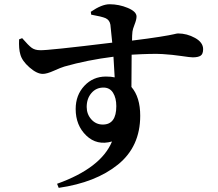

<svg xmlns="http://www.w3.org/2000/svg" viewBox="-20 -823 1040 918"><path d="M471.7 -227.5Q536.1 -227.5 536.1 -315.4Q536.1 -354.5 520.5 -379.4Q504.9 -404.3 474.6 -404.3Q439.5 -404.3 417 -377.9Q394.5 -351.6 394.5 -311.5Q394.5 -277.3 416.5 -252.4Q438.5 -227.5 471.7 -227.5ZM416 -752.9 414.1 -766.6Q466.8 -802.7 503.9 -802.7Q548.8 -802.7 590.8 -785.2Q632.8 -767.6 632.8 -744.1Q632.8 -729.5 623.5 -706.1Q614.3 -682.6 613.3 -671.9Q611.3 -654.3 611.3 -628.9Q691.4 -638.7 743.2 -647Q794.9 -655.3 810.5 -659.2Q826.2 -663.1 831.1 -663.1Q874 -663.1 912.6 -641.6Q951.2 -620.1 951.2 -587.9Q951.2 -564.5 939 -556.6Q926.8 -548.8 901.4 -548.8Q889.6 -548.8 847.2 -555.2Q804.7 -561.5 757.3 -564.5Q710 -567.4 609.4 -561.5Q608.4 -512.7 608.4 -407.2Q650.4 -358.4 650.4 -269.5Q650.4 -122.1 543.9 -36.1Q437.5 49.8 260.7 75.2L252.9 55.7Q462.9 -19.5 515.6 -146.5Q443.4 -126 392.6 -174.8Q341.8 -223.6 341.8 -301.8Q341.8 -368.2 383.3 -412.6Q424.8 -457 486.3 -457Q511.7 -457 528.3 -453.1Q526.4 -484.4 522.5 -551.8Q397.5 -536.1 288.1 -504.9Q271.5 -500 237.8 -484.9Q204.1 -469.7 184.6 -469.7Q156.2 -469.7 120.6 -501Q85 -532.2 77.1 -563.5Q69.3 -588.9 71.3 -634.8L85.9 -640.6Q116.2 -605.5 131.8 -594.2Q147.5 -583 171.9 -583Q205.1 -581.1 516.6 -619.1Q510.7 -682.6 507.8 -705.1Q503.9 -727.5 484.4 -736.3Q465.8 -744.1 416 -752.9Z"/></svg>

Font: GenYoMin TW TTF Bold
Style: Regular
Weight: 700
Version: Version 1.300